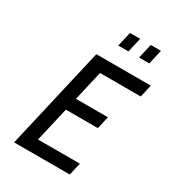

<svg xmlns="http://www.w3.org/2000/svg" viewBox="-214 -1027 1032 1144"><g transform="rotate(30 301.5 -455.0)"><path d="M66 0H449L468.9 -86H180.9L235.6 -323H455.6L475.4 -409H255.4L302.8 -614H582.8L602.6 -700H227.6ZM458 -810H528L551.1 -910H481.1ZM315 -810H385L408.1 -910H338.1Z"/></g></svg>

Font: Cabin Condensed
Style: Regular
Weight: 400
Italic angle: -13°
Designer: Pablo Impallari
Foundry: Pablo Impallari. www.impallari.com Igino Marini. www.ikern.com
Version: Version 1.006